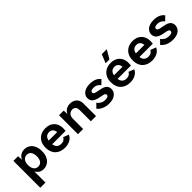

<svg xmlns="http://www.w3.org/2000/svg" viewBox="227 -2060 3588 3588"><g transform="rotate(-45 2021.0 -266.0)"><path d="M72 210V-500H195L201 -402Q222 -450 265.5 -480Q309 -510 368 -510Q429 -510 477 -479Q525 -448 552.5 -390.5Q580 -333 580 -251Q580 -169 552 -110.5Q524 -52 475.5 -21Q427 10 365 10Q310 10 270.5 -16Q231 -42 209 -85V210ZM325 -95Q380 -95 411.5 -134.5Q443 -174 443 -250Q443 -326 412.5 -365.5Q382 -405 327 -405Q274 -405 241.5 -364Q209 -323 209 -250Q209 -178 240.5 -136.5Q272 -95 325 -95Z M931 10Q813 10 742 -58.5Q671 -127 671 -250Q671 -332 703 -390Q735 -448 792.5 -479Q850 -510 924 -510Q1000 -510 1053 -479.5Q1106 -449 1134 -396.5Q1162 -344 1162 -277Q1162 -257 1161 -239Q1160 -221 1158 -207H805Q813 -149 845.5 -120.5Q878 -92 930 -92Q974 -92 1001 -109Q1028 -126 1043 -156L1152 -114Q1128 -55 1068 -22.5Q1008 10 931 10ZM923 -409Q826 -409 806 -302H1031Q1025 -354 997.5 -381.5Q970 -409 923 -409Z M1278 0V-500H1401L1406 -406Q1429 -458 1473.5 -484Q1518 -510 1576 -510Q1654 -510 1705 -464.5Q1756 -419 1756 -328V0H1619V-289Q1619 -353 1593.5 -377.5Q1568 -402 1529 -402Q1501 -402 1474.5 -388.5Q1448 -375 1431.5 -345Q1415 -315 1415 -265V0Z M2097 10Q2021 10 1958.5 -17Q1896 -44 1857 -93L1936 -173Q1960 -137 2000 -114Q2040 -91 2095 -91Q2134 -91 2157.5 -102.5Q2181 -114 2181 -139Q2181 -155 2170 -166.5Q2159 -178 2126 -185L2038 -203Q1951 -221 1914.5 -257.5Q1878 -294 1878 -352Q1878 -393 1902.5 -429Q1927 -465 1976 -487.5Q2025 -510 2098 -510Q2250 -510 2316 -417L2234 -337Q2212 -372 2176.5 -390.5Q2141 -409 2102 -409Q2014 -409 2014 -360Q2014 -344 2028 -332.5Q2042 -321 2079 -313L2181 -292Q2255 -277 2287 -241.5Q2319 -206 2319 -156Q2319 -84 2261.5 -37Q2204 10 2097 10Z M2658 10Q2540 10 2469 -58.5Q2398 -127 2398 -250Q2398 -332 2430 -390Q2462 -448 2519.5 -479Q2577 -510 2651 -510Q2727 -510 2780 -479.5Q2833 -449 2861 -396.5Q2889 -344 2889 -277Q2889 -257 2888 -239Q2887 -221 2885 -207H2532Q2540 -149 2572.5 -120.5Q2605 -92 2657 -92Q2701 -92 2728 -109Q2755 -126 2770 -156L2879 -114Q2855 -55 2795 -22.5Q2735 10 2658 10ZM2650 -409Q2553 -409 2533 -302H2758Q2752 -354 2724.5 -381.5Q2697 -409 2650 -409ZM2650 -742H2782L2682 -572H2581Z M3236 10Q3118 10 3047 -58.5Q2976 -127 2976 -250Q2976 -332 3008 -390Q3040 -448 3097.5 -479Q3155 -510 3229 -510Q3305 -510 3358 -479.5Q3411 -449 3439 -396.5Q3467 -344 3467 -277Q3467 -257 3466 -239Q3465 -221 3463 -207H3110Q3118 -149 3150.5 -120.5Q3183 -92 3235 -92Q3279 -92 3306 -109Q3333 -126 3348 -156L3457 -114Q3433 -55 3373 -22.5Q3313 10 3236 10ZM3228 -409Q3131 -409 3111 -302H3336Q3330 -354 3302.5 -381.5Q3275 -409 3228 -409Z M3783 10Q3707 10 3644.5 -17Q3582 -44 3543 -93L3622 -173Q3646 -137 3686 -114Q3726 -91 3781 -91Q3820 -91 3843.5 -102.5Q3867 -114 3867 -139Q3867 -155 3856 -166.5Q3845 -178 3812 -185L3724 -203Q3637 -221 3600.5 -257.5Q3564 -294 3564 -352Q3564 -393 3588.5 -429Q3613 -465 3662 -487.5Q3711 -510 3784 -510Q3936 -510 4002 -417L3920 -337Q3898 -372 3862.5 -390.5Q3827 -409 3788 -409Q3700 -409 3700 -360Q3700 -344 3714 -332.5Q3728 -321 3765 -313L3867 -292Q3941 -277 3973 -241.5Q4005 -206 4005 -156Q4005 -84 3947.5 -37Q3890 10 3783 10Z"/></g></svg>

Font: Work Sans SemiBold
Style: Regular
Weight: 600
Designer: Wei Huang
Foundry: Wei Huang
Version: Version 2.010; ttfautohint (v1.8.3)